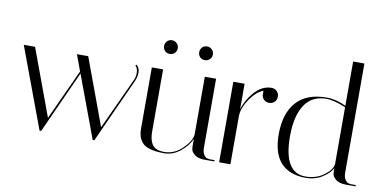

<svg xmlns="http://www.w3.org/2000/svg" viewBox="-72 -959 2366 1174"><g transform="rotate(10 1111.5 -372.5)"><path d="M729 -494 735 -500Q739 -498 745.5 -488Q752 -478 753.5 -470Q755 -462 755 -455Q755 -428 743 -400L561 0H551L407 -387L231 0H221L35 -500H105L258 -86L402 -399L365 -500H435L588 -86L733 -400Q745 -421 745 -450Q745 -479 729 -494Z M900 -115Q900 -36 942 -14Q962 -4 993 -4Q1056 -4 1105.5 -52Q1155 -100 1159 -141V-500H1229V-71Q1229 -42 1240.5 -26.5Q1252 -11 1264 -10L1275 -8H1306V0H1245Q1204 0 1182.5 -18Q1161 -36 1160 -54L1159 -71V-114Q1141 -71 1095 -33.5Q1049 4 994.5 4Q940 4 905.5 -6.5Q871 -17 856 -36Q830 -67 830 -116V-500H900ZM893 -612Q881 -624 881 -642Q881 -660 893 -672.5Q905 -685 923 -685Q941 -685 953.5 -672.5Q966 -660 966 -642Q966 -624 953.5 -612Q941 -600 923 -600Q905 -600 893 -612ZM1111 -612Q1099 -624 1099 -642Q1099 -660 1111 -672.5Q1123 -685 1141 -685Q1159 -685 1171.5 -672.5Q1184 -660 1184 -642Q1184 -624 1171.5 -612Q1159 -600 1141 -600Q1123 -600 1111 -612Z M1527 -457V-478Q1482 -460 1445 -405.5Q1408 -351 1406 -303V0H1336V-500H1406V-341Q1422 -399 1467 -450.5Q1512 -502 1569 -504H1573Q1593 -504 1606.5 -490.5Q1620 -477 1620 -457Q1620 -437 1606.5 -424Q1593 -411 1573 -411Q1553 -411 1540 -424Q1527 -437 1527 -457Z M1665 -232Q1665 -362 1728 -433Q1791 -504 1917 -504Q1976 -504 2036 -474V-749H2106V-71Q2106 -42 2117.5 -26.5Q2129 -11 2141 -10L2152 -8H2183V0H2122Q2081 0 2059.5 -18Q2038 -36 2037 -54L2036 -71V-87Q2017 -52 1973 -25Q1929 2 1869 2Q1665 -3 1665 -232ZM1870 -6Q1937 -6 1985 -42Q2033 -78 2036 -113V-465Q1965 -496 1914 -496Q1825 -496 1780 -426.5Q1735 -357 1735 -232Q1735 -6 1870 -6Z"/></g></svg>

Font: Italiana
Style: Regular
Weight: 400
Designer: Santiago Orozco
Foundry: Santiago Orozco
Version: Version 001.001